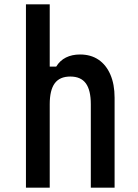

<svg xmlns="http://www.w3.org/2000/svg" viewBox="-20 -868 640 888"><path d="M100 0V-848H210V-560H240Q257 -588 285 -602Q313 -616 350 -616Q400 -616 435.5 -592Q471 -568 490.5 -523Q510 -478 510 -416V0H400V-386Q400 -451 377 -482.5Q354 -514 305 -514Q256 -514 233 -482.5Q210 -451 210 -386V0Z"/></svg>

Font: Martian Mono Condensed
Style: Regular
Weight: 400
Width: 3
Designer: Roman Shamin
Foundry: Evil Martians
Version: Version 1.000